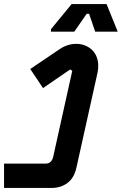

<svg xmlns="http://www.w3.org/2000/svg" viewBox="-20 -726 652 946"><path d="M357 98Q346 150 313 175Q280 200 235 200H0V80H205Q234 80 242 47L336 -377L326 -384L192 -292L129 -386L274 -484Q313 -510 356 -510Q378 -510 397.5 -502.5Q417 -495 432 -481.5Q447 -468 455.5 -447.5Q464 -427 464 -402Q464 -386 461 -370ZM231 -582 333 -706H505L560 -570H449L419 -658H407L346 -570H231Z"/></svg>

Font: Space Mono
Style: Bold Italic
Weight: 700
Italic angle: -12°
Monospace: yes
Designer: Colophon Foundry / Benjamin Critton
Foundry: Colophon Foundry
Version: Version 1.000;PS 1.000;hotconv 1.0.81;makeotf.lib2.5.63406